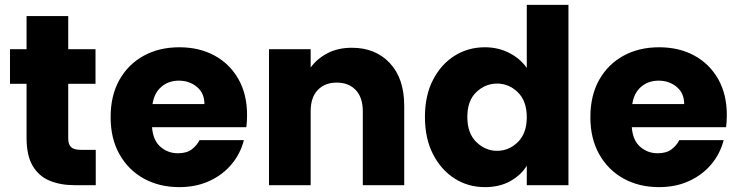

<svg xmlns="http://www.w3.org/2000/svg" viewBox="-20 -760 3031 788"><path d="M21 -416V-558H89V-694H260V-558H372V-416H260V-192Q260 -167 272 -156Q284 -145 312 -145H373V0H286Q228 0 183.5 -18.5Q139 -37 114 -79.5Q89 -122 89 -194V-416Z M981 -185Q967 -130 931 -86.5Q895 -43 840 -17.5Q785 8 716 8Q634 8 570.5 -27Q507 -62 470.5 -126.5Q434 -191 434 -279Q434 -368 470 -432Q506 -496 569.5 -531Q633 -566 716 -566Q798 -566 860.5 -532Q923 -498 958.5 -435.5Q994 -373 994 -288Q994 -261 991 -238H604Q608 -184 638.5 -157.5Q669 -131 710 -131Q746 -131 767 -147Q788 -163 799 -185ZM714 -429Q672 -429 642.5 -404Q613 -379 606 -333H819Q819 -378 788 -403.5Q757 -429 714 -429Z M1469 -303Q1469 -360 1440 -390.5Q1411 -421 1362 -421Q1313 -421 1284 -390.5Q1255 -360 1255 -303V0H1084V-558H1255V-483Q1281 -519 1324 -541.5Q1367 -564 1424 -564Q1521 -564 1580 -501Q1639 -438 1639 -326V0H1469Z M1724 -280Q1724 -368 1757 -432Q1790 -496 1845.5 -531Q1901 -566 1970 -566Q2025 -566 2070.5 -542.5Q2116 -519 2142 -481V-740H2313V0H2142V-80Q2119 -42 2075 -17Q2031 8 1970 8Q1901 8 1845.5 -27.5Q1790 -63 1757 -127.5Q1724 -192 1724 -280ZM2142 -279Q2142 -345 2105.5 -381Q2069 -417 2020 -417Q1972 -417 1935 -382Q1898 -347 1898 -280Q1898 -213 1935 -177Q1972 -141 2020 -141Q2069 -141 2105.5 -177Q2142 -213 2142 -279Z M2950 -185Q2936 -130 2900 -86.5Q2864 -43 2809 -17.5Q2754 8 2685 8Q2603 8 2539.5 -27Q2476 -62 2439.5 -126.5Q2403 -191 2403 -279Q2403 -368 2439 -432Q2475 -496 2538.5 -531Q2602 -566 2685 -566Q2767 -566 2829.5 -532Q2892 -498 2927.5 -435.5Q2963 -373 2963 -288Q2963 -261 2960 -238H2573Q2577 -184 2607.5 -157.5Q2638 -131 2679 -131Q2715 -131 2736 -147Q2757 -163 2768 -185ZM2683 -429Q2641 -429 2611.5 -404Q2582 -379 2575 -333H2788Q2788 -378 2757 -403.5Q2726 -429 2683 -429Z"/></svg>

Font: Poppins
Style: Bold
Weight: 700
Designer: Ninad Kale (Devanagari), Jonny Pinhorn (Latin)
Version: Version 5.002